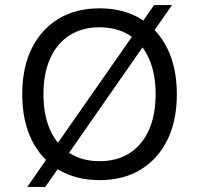

<svg xmlns="http://www.w3.org/2000/svg" viewBox="-20 -703 788 760"><path d="M229 -63 183 -100 518 -580 564 -544ZM88 37 183 -100 229 -63 159 37ZM564 -544 518 -580 590 -683H661ZM374 -670Q468 -670 536.5 -628.5Q605 -587 642.5 -511Q680 -435 680 -330Q680 -225 642.5 -149Q605 -73 536.5 -31.5Q468 10 374 10Q280 10 211.5 -31.5Q143 -73 105.5 -149Q68 -225 68 -330Q68 -435 105.5 -511Q143 -587 211.5 -628.5Q280 -670 374 -670ZM374 -595Q306 -595 256 -563.5Q206 -532 179 -472.5Q152 -413 152 -330Q152 -247 179 -187.5Q206 -128 256 -96.5Q306 -65 374 -65Q443 -65 492.5 -96.5Q542 -128 569 -187.5Q596 -247 596 -330Q596 -413 569 -472.5Q542 -532 492.5 -563.5Q443 -595 374 -595Z"/></svg>

Font: Work Sans
Style: Regular
Weight: 400
Designer: Wei Huang
Foundry: Wei Huang
Version: Version 2.006; ttfautohint (v1.8.1.43-b0c9)